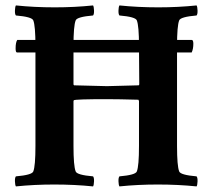

<svg xmlns="http://www.w3.org/2000/svg" viewBox="-20 -666 764 690"><path d="M668.9 -522.5Q674.8 -522.5 674.8 -508.8Q674.8 -490.2 668.9 -477.5H41Q36.1 -477.5 36.1 -492.2Q36.1 -513.7 42 -522.5ZM176.8 -639.6Q248 -639.6 314.5 -646.5Q317.4 -641.6 317.9 -628.4Q318.4 -615.2 314.5 -610.4Q256.8 -605.5 252 -592.8Q244.1 -573.2 244.1 -501V-362.3L246.1 -359.4Q360.4 -356.4 364.3 -356.4Q373 -356.4 478.5 -359.4Q480.5 -361.3 480.5 -363.3L479.5 -501Q479.5 -573.2 471.7 -592.8Q466.8 -605.5 409.2 -610.4Q405.3 -615.2 405.8 -628.4Q406.2 -641.6 409.2 -646.5Q475.6 -639.6 548.8 -639.6Q620.1 -639.6 686.5 -646.5Q689.5 -641.6 689.9 -628.4Q690.4 -615.2 686.5 -610.4Q628.9 -605.5 624 -592.8Q616.2 -573.2 616.2 -501V-141.6Q616.2 -69.3 624 -49.8Q628.9 -37.1 686.5 -32.2Q690.4 -27.3 689.9 -14.2Q689.5 -1 686.5 3.9Q620.1 -2.9 546.9 -2.9Q475.6 -2.9 409.2 3.9Q406.2 -1 405.8 -14.2Q405.3 -27.3 409.2 -32.2Q466.8 -37.1 471.7 -49.8Q479.5 -69.3 479.5 -141.6V-302.7L477.5 -307.6Q405.3 -309.6 364.3 -309.6Q251 -309.6 245.1 -305.7L244.1 -301.8V-141.6Q244.1 -69.3 252 -49.8Q256.8 -37.1 314.5 -32.2Q318.4 -27.3 317.9 -14.2Q317.4 -1 314.5 3.9Q248 -2.9 174.8 -2.9Q103.5 -2.9 37.1 3.9Q34.2 -1 33.7 -14.2Q33.2 -27.3 37.1 -32.2Q94.7 -37.1 99.6 -49.8Q107.4 -69.3 107.4 -141.6V-501Q107.4 -573.2 99.6 -592.8Q94.7 -605.5 37.1 -610.4Q33.2 -615.2 33.7 -628.4Q34.2 -641.6 37.1 -646.5Q103.5 -639.6 176.8 -639.6Z"/></svg>

Font: Crimson
Style: Bold
Weight: 700
Version: Version 0.8 ; ttfautohint (v1.00) -l 8 -r 50 -G 200 -x 14 -D